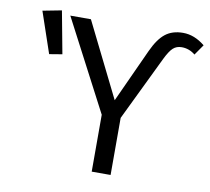

<svg xmlns="http://www.w3.org/2000/svg" viewBox="-78 -793 965 881"><g transform="rotate(10 404.5 -352.5)"><path d="M141 -705 178 -507 118 -497 53 -688ZM404 0V-265L183 -688H279L451 -341L565 -590Q592 -649 624.5 -674.5Q657 -700 707 -700Q760 -700 809 -660L775 -611Q747 -634 712 -634Q688 -634 672 -619.5Q656 -605 637 -566L492 -266V0Z"/></g></svg>

Font: FiraGO Book
Style: Regular
Weight: 350
Designer: bBox Type
Foundry: bBox Type GmbH
Version: Version 1.001;PS 001.001;hotconv 1.0.88;makeotf.lib2.5.64775